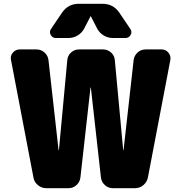

<svg xmlns="http://www.w3.org/2000/svg" viewBox="-20 -990 946 1010"><path d="M830 -730Q852 -730 866 -713Q880 -696 876 -674L758 -56Q753 -32 734 -16Q715 0 690 0H574Q550 0 532 -16Q514 -32 511 -56L458 -529Q458 -530 457 -530Q456 -530 456 -529L403 -56Q400 -32 382 -16Q364 0 340 0H224Q199 0 179.5 -16Q160 -32 156 -56L38 -674Q33 -696 47.5 -713Q62 -730 84 -730H172Q196 -730 214 -714Q232 -698 235 -674L288 -201Q288 -200 289 -200Q290 -200 290 -201L334 -674Q336 -698 354 -714Q372 -730 396 -730H522Q546 -730 564 -714Q582 -698 584 -674L628 -201Q628 -200 629 -200Q630 -200 630 -201L683 -674Q686 -698 704 -714Q722 -730 746 -730ZM520 -970Q576 -970 608 -923L666 -837Q676 -822 667 -806Q658 -790 640 -790H574Q548 -790 525.5 -803.5Q503 -817 491 -840L458 -904Q458 -905 457 -905Q456 -905 456 -904L423 -840Q411 -817 388.5 -803.5Q366 -790 340 -790H274Q256 -790 247 -806Q238 -822 248 -837L306 -923Q338 -970 394 -970Z"/></svg>

Font: Rounded Mplus 1c Black
Style: Regular
Weight: 900
Version: Version 1.059.20150529